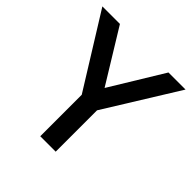

<svg xmlns="http://www.w3.org/2000/svg" viewBox="-185 -845 990 990"><g transform="rotate(45 310.0 -350.0)"><path d="M253.5 0V-302.5L6.5 -700H134.5L312 -410.5L488.5 -700H613L366 -301.5V0Z"/></g></svg>

Font: Geologica Roman
Style: Regular
Weight: 400
Designer: Sindre Bremnes, Frode Helland
Foundry: Monokrom Skriftforlag AS
Version: Version 1.010;gftools[0.9.28]